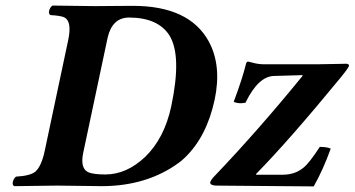

<svg xmlns="http://www.w3.org/2000/svg" viewBox="-20 -667 1274 690"><path d="M871.6 -445.8Q876.5 -444.8 885.3 -442.4Q907.2 -436 928.7 -436H1121.6Q1142.1 -436 1206.1 -437.5Q1222.7 -438 1224.1 -438Q1234.4 -437 1234.4 -431.2Q1232.9 -423.8 1210.4 -396Q1209 -394.5 1209 -394Q1016.6 -159.7 900.4 -42V-39.1H996.1Q1047.9 -39.1 1081.1 -74.2Q1094.2 -88.4 1109.4 -109.9L1129.4 -139.2Q1157.7 -138.7 1168.5 -132.8Q1141.6 -57.6 1107.4 2.9L755.9 0Q734.4 -1 735.4 -12.2Q738.8 -21.5 749 -32.2Q907.7 -198.2 1067.9 -395L1066.4 -397L963.9 -394Q908.7 -392.1 863.3 -300.3Q862.3 -298.8 862.3 -297.9Q838.4 -293 819.8 -300.8Q851.6 -385.7 864.7 -439.9Q866.2 -444.3 871.6 -445.8ZM279.3 -119.1Q267.1 -62 297.4 -47.9Q316.4 -40 358.4 -40Q435.1 -40 502 -103.5Q570.8 -170.4 595.2 -284.2Q634.3 -467.8 588.4 -540.5Q547.4 -603.5 444.3 -604Q383.3 -604 366.7 -531.2Q366.2 -529.8 366.2 -528.8ZM185.1 0 30.8 2Q21 -4.9 29.3 -22.5Q33.2 -29.3 37.6 -32.2Q89.8 -35.2 107.9 -50.8Q128.9 -70.8 140.1 -122.1L225.1 -522.9Q239.3 -589.8 211.4 -604.5Q197.8 -610.8 161.1 -612.8Q151.4 -619.6 159.7 -637.2Q163.6 -644 168.5 -647Q169.4 -647 322.3 -645Q340.8 -645 380.4 -645.5Q429.2 -646 457.5 -646Q659.7 -646 730 -518.6Q777.3 -431.6 751.5 -309.1Q723.1 -176.3 644.5 -100.6Q633.3 -89.8 622.6 -82Q508.3 1.5 346.7 2Q326.7 2 265.9 1Q205.1 0 185.1 0Z"/></svg>

Font: Linux Libertine Slanted O
Style: Bold Slanted
Weight: 700
Designer: Philipp H. Poll
Foundry: Philipp H. Poll
Version: Version 5.0.0